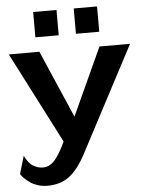

<svg xmlns="http://www.w3.org/2000/svg" viewBox="-65 -844 868 1133"><g transform="rotate(-5 369.0 -277.5)"><path d="M174.8 -642.1V-792H313V-642.1ZM415 -642.1V-792H553.2V-642.1ZM287.1 -15.1 9.8 -555.2H190.9L363.8 -155.8L546.9 -555.2H728L402.8 62Q353 157.2 300.3 197Q247.6 236.8 169.9 236.8Q140.1 236.8 113.3 228.3Q86.4 219.7 69.1 207.5Q51.8 195.3 38.8 183.1Q25.9 170.9 20 162.1L14.2 153.8L45.9 46.9Q46.9 50.3 49.1 55.7Q51.3 61 60.3 74.7Q69.3 88.4 80.3 99.1Q91.3 109.9 111.1 118.4Q130.9 127 153.8 127Q175.8 127 195.1 115.7Q214.4 104.5 231 82.5Q247.6 60.5 259.8 38.8Q272 17.1 287.1 -15.1Z"/></g></svg>

Font: Sporting Grotesque
Style: Bold
Weight: 700
Designer: Lucas LE BIHAN
Foundry: Lucas LE BIHAN
Version: Version 2.002;PS 2.2;hotconv 1.0.88;makeotf.lib2.5.647800